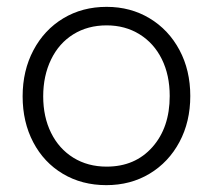

<svg xmlns="http://www.w3.org/2000/svg" viewBox="-20 -530 621 560"><path d="M46 -249Q46 -324 77.5 -383.5Q109 -443 164.5 -476.5Q220 -510 291 -510Q361 -510 416.5 -476.5Q472 -443 503.5 -384Q535 -325 535 -250Q535 -175 503.5 -116Q472 -57 416.5 -23.5Q361 10 290 10Q219 10 163.5 -23Q108 -56 77 -115Q46 -174 46 -249ZM475 -250Q475 -311 452 -357.5Q429 -404 387 -430Q345 -456 291 -456Q236 -456 194 -430Q152 -404 129 -356.5Q106 -309 106 -249Q106 -189 129 -142.5Q152 -96 194 -70Q236 -44 291 -44Q374 -44 424.5 -101Q475 -158 475 -250Z"/></svg>

Font: Bellota
Style: Regular
Weight: 400
Designer: Kemie Guaida
Foundry: Kemie Guaida
Version: Version 4.001